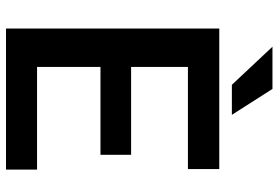

<svg xmlns="http://www.w3.org/2000/svg" viewBox="-164 -764 928 640"><g transform="rotate(90 300.0 -444.0)"><path d="M496.1 -314.9V-417H203.1V-606.4H543.5V-710.9H75.2V0H545.4V-103.5H203.1V-314.9ZM362.8 -752.9 276.4 -888.2H135.7L262.7 -752.9Z"/></g></svg>

Font: Roboto Mono SemiBold
Style: Regular
Weight: 600
Monospace: yes
Designer: Google
Version: Version 3.000